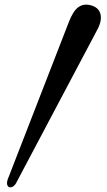

<svg xmlns="http://www.w3.org/2000/svg" viewBox="-20 -795 464 831"><path d="M400.9 -666 49.8 -2.9Q41.5 12.2 29.5 15.1Q17.6 18.1 12.7 8.5Q7.8 -1 13.2 -18.1L277.8 -699.2Q296.4 -747.6 318.8 -763.7Q341.3 -779.8 370.1 -772.9Q406.7 -764.2 414.6 -734.9Q422.4 -705.6 400.9 -666Z"/></svg>

Font: Pilowlava
Style: Regular
Weight: 400
Designer: Anton Moglia, Jérémy Landes, Maksym Kobuzan (Cyrillic), Velvetyne Type Foundry
Foundry: Anton Moglia, Jérémy Landes, Velvetyne Type Foundry
Version: Version 1.001;hotconv 1.0.109;makeotfexe 2.5.65596